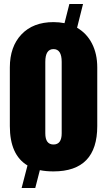

<svg xmlns="http://www.w3.org/2000/svg" viewBox="-20 -851 537 962"><path d="M156.7 90.8H88.4L117.7 -22Q29.3 -74.7 29.3 -219.2V-513.2Q29.3 -617.2 87.6 -678.7Q146 -740.2 248 -740.2Q276.4 -740.2 303.2 -734.9L327.6 -831.1H396L366.2 -711.9Q414.6 -684.1 440.9 -632.8Q467.3 -581.5 467.3 -513.2V-219.2Q467.3 7.8 248 7.8Q210 7.8 179.7 1.5ZM289.1 -183.1V-541Q289.1 -605 248 -605Q207 -605 207 -541V-183.1Q207 -127 248 -127Q289.1 -127 289.1 -183.1Z"/></svg>

Font: Anton
Style: Regular
Weight: 400
Designer: Vernon Adams, Tural Alisoy
Foundry: Vernon Adams
Version: Version 2.300